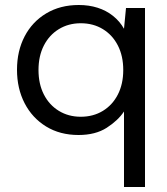

<svg xmlns="http://www.w3.org/2000/svg" viewBox="-20 -528 669 768"><path d="M476 220V-82Q452 -46 407 -17Q362 12 294 12Q220 12 164.5 -22Q109 -56 78.5 -115Q48 -174 48 -249Q48 -324 78.5 -382.5Q109 -441 165 -474.5Q221 -508 295 -508Q336 -508 370.5 -497Q405 -486 432 -464.5Q459 -443 476 -413L484 -496H560V220ZM303 -61Q353 -61 391.5 -84.5Q430 -108 451.5 -150Q473 -192 473 -248Q473 -304 451.5 -346Q430 -388 391.5 -411.5Q353 -435 303 -435Q254 -435 215.5 -411.5Q177 -388 155.5 -346Q134 -304 134 -248Q134 -192 155.5 -150Q177 -108 215.5 -84.5Q254 -61 303 -61Z"/></svg>

Font: DM Sans 24pt
Style: Regular
Weight: 400
Designer: Colophon Foundry, Jonny Pinhorn
Foundry: Colophon Foundry
Version: Version 4.004;gftools[0.9.30]